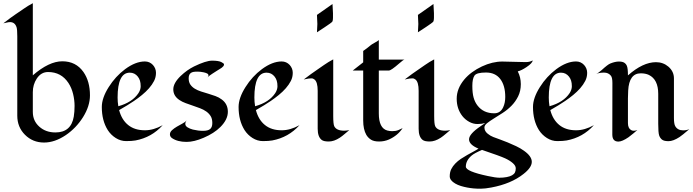

<svg xmlns="http://www.w3.org/2000/svg" viewBox="-35 -853 4220 1170"><path d="M165 -394Q263.7 -479.5 344.7 -479.5Q427.7 -479.5 473.6 -414.1Q513.2 -357.4 513.2 -272Q513.2 -206.5 470.7 -138.7Q429.2 -72.8 366.2 -29.8Q298.8 15.6 233.4 15.6Q164.6 15.6 117.2 -31.7Q70.3 -78.6 70.3 -147.9V-631.8Q70.3 -673.3 65.9 -687Q55.7 -718.3 25.9 -718.3Q17.6 -718.3 5.4 -715.3Q-6.8 -712.4 -14.6 -710.9Q33.7 -748.5 58.1 -764.6Q82.5 -780.8 109.4 -799.6Q136.2 -818.4 165 -833.5ZM414.6 -142.6Q419.4 -171.9 419.4 -207.5Q419.4 -243.2 410.4 -280.5Q401.4 -317.9 381.8 -347.7Q337.9 -414.1 257.8 -414.1Q215.3 -414.1 189 -374Q165 -337.4 165 -291.5V-170.9Q165 -116.2 204.6 -81.1Q243.7 -45.9 302.7 -45.9Q398.4 -45.9 414.6 -142.6Z M956.5 -90.3Q889.6 -15.6 790.5 2.9Q767.6 6.8 733.9 6.8Q700.2 6.8 670.4 -12Q640.6 -30.8 621.6 -60.5Q585.4 -118.2 585.4 -201.2Q585.4 -255.9 627.4 -322.3Q668.5 -387.7 727.5 -431.6Q791 -478.5 847.7 -478.5Q877 -478.5 897 -457Q915.5 -436 915.5 -409.2Q915.5 -382.3 903.8 -359.6Q892.1 -336.9 873.3 -315.4Q854.5 -293.9 830.3 -274.2Q806.2 -254.4 780.8 -237.3Q745.1 -212.9 690.9 -182.1Q706.5 -123 746.1 -91.1Q785.6 -59.1 848.1 -59.1Q900.9 -59.1 956.5 -90.3ZM809.1 -286.1Q822.3 -307.1 822.3 -327.1Q822.3 -347.2 817.9 -361.1Q813.5 -375 805.2 -385.7Q786.1 -410.2 755.9 -410.2Q681.6 -410.2 681.6 -258.8Q681.6 -231.9 686 -205.6Q772 -229.5 809.1 -286.1Z M1226.1 -378.9Q1235.4 -385.7 1235.4 -393.6Q1235.4 -401.4 1226.1 -405.8Q1216.8 -410.2 1204.6 -412.6Q1185.5 -416.5 1169.2 -416.5Q1152.8 -416.5 1143.8 -414.8Q1134.8 -413.1 1128.4 -408.7Q1114.7 -399.4 1114.7 -376Q1114.7 -352.5 1125 -337.6Q1135.3 -322.8 1152.1 -312.5Q1168.9 -302.2 1190.4 -295.4Q1211.9 -288.6 1234.1 -282Q1256.3 -275.4 1277.8 -267.6Q1299.3 -259.8 1315.9 -247.1Q1353.5 -219.7 1353.5 -171.9Q1353.5 -124.5 1308.1 -79.1Q1269.5 -40.5 1206.5 -13.7Q1147.9 11.7 1102.1 11.7Q1046.4 11.7 1012.7 -11.7Q1000.5 -20.5 1000.5 -34.4Q1000.5 -48.3 1013.2 -59.8Q1025.9 -71.3 1043 -81.3Q1060.1 -91.3 1077.1 -100.3Q1094.2 -109.4 1103 -119.6Q1094.2 -109.9 1094.2 -97.7Q1094.2 -85.4 1107.9 -76.9Q1121.6 -68.4 1140.1 -63.5Q1172.4 -55.7 1202.1 -55.7Q1231.9 -55.7 1245.4 -66.7Q1258.8 -77.6 1258.8 -103.5Q1258.8 -129.4 1248.5 -145.8Q1238.3 -162.1 1221.7 -173.8Q1205.1 -185.5 1183.6 -193.6Q1162.1 -201.7 1139.9 -209.2Q1117.7 -216.8 1096.2 -224.6Q1074.7 -232.4 1058.1 -243.7Q1021 -268.6 1021 -308.6Q1021 -346.7 1065.9 -390.1Q1105 -427.2 1147.5 -448.2Q1220.2 -483.4 1257.3 -483.4Q1295.9 -483.4 1313 -475.1Q1330.1 -466.8 1330.1 -460.7Q1330.1 -454.6 1326.2 -449.7Q1322.3 -444.8 1316.7 -440.7Q1311 -436.5 1305.2 -433.1Q1299.3 -429.7 1288.6 -422.9Q1277.8 -416 1259.8 -404.5Q1241.7 -393.1 1226.1 -378.9Z M1790 -90.3Q1723.1 -15.6 1624 2.9Q1601.1 6.8 1567.4 6.8Q1533.7 6.8 1503.9 -12Q1474.1 -30.8 1455.1 -60.5Q1418.9 -118.2 1418.9 -201.2Q1418.9 -255.9 1460.9 -322.3Q1502 -387.7 1561 -431.6Q1624.5 -478.5 1681.2 -478.5Q1710.4 -478.5 1730.5 -457Q1749 -436 1749 -409.2Q1749 -382.3 1737.3 -359.6Q1725.6 -336.9 1706.8 -315.4Q1688 -293.9 1663.8 -274.2Q1639.6 -254.4 1614.3 -237.3Q1578.6 -212.9 1524.4 -182.1Q1540 -123 1579.6 -91.1Q1619.1 -59.1 1681.6 -59.1Q1734.4 -59.1 1790 -90.3ZM1642.6 -286.1Q1655.8 -307.1 1655.8 -327.1Q1655.8 -347.2 1651.4 -361.1Q1647 -375 1638.7 -385.7Q1619.6 -410.2 1589.4 -410.2Q1515.1 -410.2 1515.1 -258.8Q1515.1 -231.9 1519.5 -205.6Q1605.5 -229.5 1642.6 -286.1Z M1991.2 -828.6 1994.1 -772.9V-747.6Q1994.1 -724.1 1988.3 -719Q1982.4 -713.9 1975.6 -709Q1948.2 -689.5 1896.5 -656.2Q1898.9 -705.1 1898.9 -706.8Q1898.9 -708.5 1896.5 -762.2ZM2093.3 -60.1Q2078.6 -48.3 2064.7 -36.1Q2050.8 -23.9 2035.6 -13.7Q2000.5 9.3 1968.3 9.3Q1938 9.3 1925.8 0Q1900.9 -18.6 1900.9 -68.4V-299.8Q1900.9 -352.5 1881.8 -368.2Q1873 -375.5 1862.8 -375.5Q1852.5 -375.5 1845.5 -374.3Q1838.4 -373 1831.1 -371.6Q1823.7 -370.1 1815.9 -368.7Q1840.3 -387.7 1861.6 -402.8Q1882.8 -418 1897.9 -428.2Q1913.1 -438.5 1939.9 -457.3Q1966.8 -476.1 1995.6 -491.2V-146.5Q1995.6 -96.7 2002 -83.5Q2015.6 -56.6 2062.5 -56.6Q2075.2 -56.6 2093.3 -60.1Z M2114.7 -423.3 2178.2 -473.1V-542.5Q2204.6 -561 2215.8 -570.8Q2227.1 -580.6 2234.9 -585Q2242.7 -589.4 2251 -594.2Q2272 -606.4 2273.4 -608.9V-489.7H2429.7Q2423.3 -489.3 2397.5 -466.3Q2348.1 -423.3 2335 -423.3H2273.4V-161.6Q2273.4 -71.8 2325.2 -57.6Q2340.8 -53.7 2354.5 -53.7Q2377 -53.7 2392.6 -60.3Q2408.2 -66.9 2418.5 -72.3Q2388.7 -26.9 2335 -2.9Q2307.1 9.3 2275.1 9.3Q2243.2 9.3 2225.6 -2Q2208 -13.2 2197.3 -31.2Q2178.2 -64.5 2178.2 -119.1V-423.3Z M2606.4 -828.6 2609.4 -772.9V-747.6Q2609.4 -724.1 2603.5 -719Q2597.7 -713.9 2590.8 -709Q2563.5 -689.5 2511.7 -656.2Q2514.2 -705.1 2514.2 -706.8Q2514.2 -708.5 2511.7 -762.2ZM2708.5 -60.1Q2693.8 -48.3 2679.9 -36.1Q2666 -23.9 2650.9 -13.7Q2615.7 9.3 2583.5 9.3Q2553.2 9.3 2541 0Q2516.1 -18.6 2516.1 -68.4V-299.8Q2516.1 -352.5 2497.1 -368.2Q2488.3 -375.5 2478 -375.5Q2467.8 -375.5 2460.7 -374.3Q2453.6 -373 2446.3 -371.6Q2439 -370.1 2431.2 -368.7Q2455.6 -387.7 2476.8 -402.8Q2498 -418 2513.2 -428.2Q2528.3 -438.5 2555.2 -457.3Q2582 -476.1 2610.8 -491.2V-146.5Q2610.8 -96.7 2617.2 -83.5Q2630.9 -56.6 2677.7 -56.6Q2690.4 -56.6 2708.5 -60.1Z M3168 -474.6Q3194.3 -474.6 3210.9 -484.9Q3210 -468.3 3172.9 -443.8Q3142.1 -423.3 3120.1 -418Q3138.7 -382.3 3138.7 -340.3Q3138.7 -298.3 3122.3 -265.6Q3106 -232.9 3081.3 -208Q3056.6 -183.1 3027.8 -164.6Q2999 -146 2974.4 -130.9Q2949.7 -115.7 2933.3 -102.5Q2917 -89.4 2917 -76.4Q2917 -63.5 2922.6 -54.2Q2928.2 -44.9 2937 -38.1Q2953.1 -24.9 2970.9 -18.1Q2988.8 -11.2 3011 -3.4Q3033.2 4.4 3058.6 14.9Q3084 25.4 3110.4 37.8Q3136.7 50.3 3157.7 65.4Q3205.6 99.1 3205.6 133.3Q3205.6 167.5 3155.3 207Q3079.6 267.1 2959 289.6Q2920.4 296.9 2894.8 296.9Q2869.1 296.9 2850.6 295.2Q2832 293.5 2812.3 289.8Q2792.5 286.1 2773.4 280.3Q2754.4 274.4 2739.3 265.6Q2705.6 246.1 2705.6 221.2Q2705.6 196.3 2714.8 177.7Q2724.1 159.2 2739.3 143.6Q2754.4 127.9 2773.4 115.2Q2792.5 102.5 2812 91.6Q2831.5 80.6 2849.6 71Q2867.7 61.5 2880.9 52.7Q2823.2 28.8 2823.2 -3.9Q2823.2 -36.6 2894.5 -84.5Q2911.6 -95.7 2921.9 -103.5Q2900.9 -97.2 2874.8 -97.2Q2848.6 -97.2 2824.2 -110.6Q2799.8 -124 2782.7 -145.5Q2748 -189.9 2748 -251.5Q2748 -313 2793.9 -368.2Q2834.5 -416.5 2901.9 -448.2Q2965.8 -478 3025.9 -478ZM2875.5 -209Q2911.6 -162.6 2977.1 -162.6Q3014.2 -162.6 3031.2 -199.2Q3043.9 -226.1 3043.9 -262.2Q3043.9 -331.5 3013.7 -371.3Q2983.4 -411.1 2926.3 -411.1Q2869.1 -411.1 2856.2 -392.1Q2843.3 -373 2843.3 -329.6Q2843.3 -286.1 2851.1 -258.1Q2858.9 -230 2875.5 -209ZM2902.3 60.5Q2857.4 79.6 2839.8 94.2Q2803.7 124.5 2803.7 162.6Q2803.7 191.4 2938 219.7Q2985.4 230 3008.8 230Q3032.2 230 3052.7 226.1Q3073.2 222.2 3085.4 215.1Q3097.7 208 3102.8 198.2Q3107.9 188.5 3107.9 172.6Q3107.9 156.7 3089.8 140.9Q3071.8 125 3042.7 111.6Q3013.7 98.1 2902.3 60.5Z M3584 -90.3Q3517.1 -15.6 3418 2.9Q3395 6.8 3361.3 6.8Q3327.6 6.8 3297.9 -12Q3268.1 -30.8 3249 -60.5Q3212.9 -118.2 3212.9 -201.2Q3212.9 -255.9 3254.9 -322.3Q3295.9 -387.7 3355 -431.6Q3418.5 -478.5 3475.1 -478.5Q3504.4 -478.5 3524.4 -457Q3543 -436 3543 -409.2Q3543 -382.3 3531.2 -359.6Q3519.5 -336.9 3500.7 -315.4Q3481.9 -293.9 3457.8 -274.2Q3433.6 -254.4 3408.2 -237.3Q3372.6 -212.9 3318.4 -182.1Q3334 -123 3373.5 -91.1Q3413.1 -59.1 3475.6 -59.1Q3528.3 -59.1 3584 -90.3ZM3436.5 -286.1Q3449.7 -307.1 3449.7 -327.1Q3449.7 -347.2 3445.3 -361.1Q3440.9 -375 3432.6 -385.7Q3413.6 -410.2 3383.3 -410.2Q3309.1 -410.2 3309.1 -258.8Q3309.1 -231.9 3313.5 -205.6Q3399.4 -229.5 3436.5 -286.1Z M3696.3 -33.2 3696.8 -347.2Q3696.8 -379.9 3688 -391.1Q3672.9 -410.6 3646 -410.6Q3619.1 -410.6 3598.1 -402.8Q3610.8 -407.7 3631.3 -425.8Q3668.9 -460.4 3684.6 -466.3Q3713.9 -478 3736.1 -478Q3758.3 -478 3769.3 -470.7Q3780.3 -463.4 3785.2 -451.2Q3791.5 -436 3791.5 -393.6Q3882.8 -474.1 3962.4 -474.1Q4005.9 -474.1 4038.1 -446.8Q4071.8 -417.5 4071.8 -375.5V-134.3Q4071.8 -98.1 4079.6 -84.5Q4094.2 -58.6 4128.4 -58.6Q4147.9 -58.6 4165.5 -65.9Q4122.1 -28.3 4105.5 -17.6Q4067.4 7.3 4038.8 7.3Q4010.3 7.3 3998.3 -2.9Q3986.3 -13.2 3981.4 -28.8Q3976.1 -45.9 3976.1 -98.6V-281.2Q3976.1 -368.7 3918.9 -396.5Q3898.4 -406.2 3869.6 -406.2Q3798.8 -406.2 3793 -301.3Q3791.5 -274.9 3791.5 -253.9V-103Q3791.5 -71.8 3810.5 -60.5Q3817.4 -56.2 3827.6 -56.2Q3837.9 -56.2 3849.1 -61Q3838.9 -52.2 3824.7 -40Q3810.5 -27.8 3794.9 -16.6Q3756.3 9.8 3733.4 9.8Q3696.3 9.8 3696.3 -33.2Z"/></svg>

Font: Fondamento
Style: Regular
Weight: 400
Version: Version 1.000